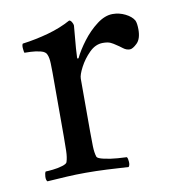

<svg xmlns="http://www.w3.org/2000/svg" viewBox="-58 -482 490 538"><g transform="rotate(-10 187.0 -213.5)"><path d="M296 -427Q315 -427 332 -418.5Q349 -410 356 -398Q358 -394 359 -387Q360 -380 360 -372Q360 -345 347.5 -333Q335 -321 327 -321Q317 -321 308 -328Q299 -335 291 -340Q284 -345 276.5 -348.5Q269 -352 255 -352Q234 -352 216.5 -334.5Q199 -317 188 -296Q177 -275 177 -264V-113Q177 -91 177.5 -72Q178 -53 182 -41Q184 -36 202 -32Q220 -28 240 -26.5Q260 -25 266 -25Q269 -21 269.5 -11Q270 -1 266 3Q236 1 205 -0.5Q174 -2 145 -2Q117 -2 91 -0.5Q65 1 35 3Q31 -1 31.5 -11Q32 -21 35 -25Q41 -25 55.5 -26.5Q70 -28 83 -32Q96 -36 97 -41Q101 -53 101.5 -72Q102 -91 102 -113V-295Q102 -305 101.5 -321Q101 -337 97 -346Q94 -355 80 -358.5Q66 -362 52 -362.5Q38 -363 34 -363Q33 -365 32 -375Q31 -385 34 -389Q72 -394 108 -404Q144 -414 173 -430Q177 -430 180.5 -424Q184 -418 184 -414Q184 -411 182 -391Q180 -371 178.5 -350.5Q177 -330 177 -324Q177 -321 178.5 -321Q180 -321 181 -322Q191 -343 209.5 -367.5Q228 -392 251 -409.5Q274 -427 296 -427Z"/></g></svg>

Font: Amiri Quran
Style: Regular
Weight: 400
Designer: Khaled Hosny
Version: Version 0.117